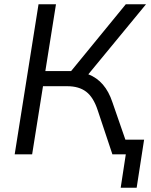

<svg xmlns="http://www.w3.org/2000/svg" viewBox="-20 -725 710 902"><path d="M49 0 161 -705H243L193 -391H314L571 -705H666L395 -376Q475 -345 508 -245L569 -69H657L622 157H547L571 0H508L439 -207Q419 -268 385 -294Q351 -320 296 -320H182L131 0Z"/></svg>

Font: Nunito Sans
Style: Italic
Weight: 400
Italic angle: -9°
Designer: Vernon Adams
Foundry: Vernon Adams
Version: Version 3.006; ttfautohint (v1.8.3)